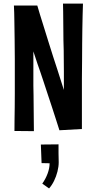

<svg xmlns="http://www.w3.org/2000/svg" viewBox="-20 -735 542 1076"><path d="M58 -704H189Q194 -685 204 -653.5Q214 -622 226 -583Q238 -544 251.5 -501Q265 -458 278 -417Q291 -378 302.5 -342Q314 -306 323 -277.5Q332 -249 338 -231Q338 -253 338 -279Q338 -305 338 -333.5Q338 -362 337.5 -392Q337 -422 337 -453Q336 -480 335.5 -508Q335 -536 335 -563.5Q335 -591 334.5 -617.5Q334 -644 334 -668.5Q334 -693 333 -715H445Q444 -686 443 -650Q442 -614 441.5 -573.5Q441 -533 440.5 -488.5Q440 -444 440 -397Q439 -346 439 -294.5Q439 -243 439 -193Q439 -143 439 -97Q439 -51 439 -12L313 -5Q305 -30 294.5 -63Q284 -96 271.5 -134Q259 -172 246 -211Q233 -250 221 -287Q213 -312 205 -334.5Q197 -357 190 -377.5Q183 -398 177.5 -415.5Q172 -433 167 -447Q167 -426 167 -402.5Q167 -379 167 -355Q167 -331 167 -306.5Q167 -282 167 -256Q168 -229 168 -201.5Q168 -174 168.5 -147.5Q169 -121 169 -95.5Q169 -70 169.5 -46Q170 -22 170 0L61 -1Q61 -30 61.5 -63.5Q62 -97 62.5 -134Q63 -171 63 -211Q63 -251 63 -291Q63 -348 63 -404.5Q63 -461 62 -515Q61 -569 60.5 -617Q60 -665 58 -704ZM255 321 217 294Q235 269 246.5 238.5Q258 208 258 180L213 179L209 75L308 74Q308 99 308 124Q308 149 309 174Q309 199 302 226.5Q295 254 283 278.5Q271 303 255 321Z"/></svg>

Font: Truculenta
Style: Bold
Weight: 700
Designer: Ivan Castro, Eva Sanz & Omnibus-Type Team
Foundry: Omnibus-Type
Version: Version 1.002